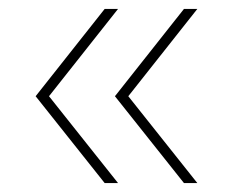

<svg xmlns="http://www.w3.org/2000/svg" viewBox="-20 -530 548 431"><path d="M393 -119 238 -314 393 -510H423L268 -314L423 -119ZM215 -119 60 -314 215 -510H245L90 -314L245 -119Z"/></svg>

Font: MuseoModerno SemiBold Thin
Style: Regular
Weight: 250
Version: Version 1.001